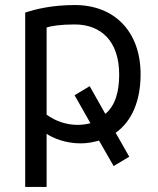

<svg xmlns="http://www.w3.org/2000/svg" viewBox="-20 -553 627 762"><path d="M276 -175 339 -64C322.1 -59.6 305 -57.4 288 -57.4C243.7 -57.4 200.4 -72 165 -98V-444C184 -450 220 -456 276 -456C381 -456 453 -390 453 -257C453 -192 439 -135 398 -101L336 -211ZM538 -258C538 -428 434 -533 277 -533C187 -533 122 -517 80 -503V189H165V-22C188 -6 238 16 300 16C328 16 351 11 373 5L431 106L493 69L439 -26C504 -72 538 -154 538 -258Z"/></svg>

Font: Repo
Style: Regular
Weight: 400
Designer: Stefan Peev
Foundry: Context Ltd
Version: Version 0.000